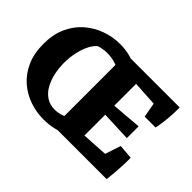

<svg xmlns="http://www.w3.org/2000/svg" viewBox="-131 -953 1242 1242"><g transform="rotate(45 490.5 -332.0)"><path d="M356 16Q293 16 232 -4.5Q171 -25 121 -67.5Q71 -110 41 -175.5Q11 -241 11 -331Q11 -416 40.5 -481.5Q70 -547 120.5 -591Q171 -635 234 -657.5Q297 -680 363 -680Q408 -680 450 -670Q492 -660 529 -639L484 -521Q466 -554 426 -567Q386 -580 347 -580Q327 -580 308 -577Q289 -574 271 -568Q246 -548 228.5 -511.5Q211 -475 201.5 -430Q192 -385 192 -337Q192 -287 202.5 -241Q213 -195 233.5 -159Q254 -123 286.5 -101.5Q319 -80 364 -80Q399 -80 434 -94Q469 -108 485 -134L534 -29Q494 -4 448.5 6Q403 16 356 16ZM506 0 583 -96 905 -115 919 0ZM437 0V-662H618V0ZM919 0 766 -16 832 -216 931 -208Q932 -180 930.5 -142.5Q929 -105 926 -67.5Q923 -30 919 0ZM824 -280 584 -290V-368L824 -388ZM900 -554 578 -573 503 -662H925ZM807 -460 774 -644 925 -662Q926 -641 924.5 -606Q923 -571 918.5 -532.5Q914 -494 907 -460Z"/></g></svg>

Font: Eczar
Style: Bold
Weight: 700
Designer: Vaibhav Singh
Foundry: Rosetta Type Foundry
Version: Version 2.000